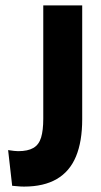

<svg xmlns="http://www.w3.org/2000/svg" viewBox="-20 -680 374 710"><path d="M25 7 10 -125Q21 -123 32 -122Q43 -121 47 -121Q83 -121 103.5 -133Q124 -145 132 -171.5Q140 -198 140 -241V-660H284V-239Q284 -157 261 -101.5Q238 -46 190 -18Q142 10 69 10Q57 10 47.5 9Q38 8 25 7Z"/></svg>

Font: Bricolage Grotesque 72pt
Style: Bold
Weight: 700
Designer: Mathieu Triay
Foundry: Atelier Triay
Version: Version 1.001;gftools[0.9.33.dev8+g029e19f]